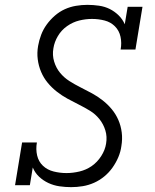

<svg xmlns="http://www.w3.org/2000/svg" viewBox="-20 -763 640 791"><path d="M273 8Q249 8 225 4.5Q201 1 179.5 -9Q158 -19 141 -35Q124 -51 115 -73L103 0H42L71 -176H132Q127 -148 133 -122.5Q139 -97 157 -80Q175 -63 201 -56.5Q227 -50 254 -50Q280 -50 307.5 -56.5Q335 -63 358 -79Q381 -95 397 -120Q413 -145 417 -171Q422 -200 414 -226Q406 -252 389.5 -272.5Q373 -293 351 -306.5Q329 -320 305 -332Q281 -344 258 -356.5Q235 -369 214 -385.5Q193 -402 176.5 -422Q160 -442 149.5 -466.5Q139 -491 135.5 -518.5Q132 -546 137 -574Q141 -597 149.5 -619.5Q158 -642 172.5 -662Q187 -682 206 -698.5Q225 -715 247 -725Q269 -735 293 -739Q317 -743 340 -743Q364 -743 388 -739.5Q412 -736 432 -726Q452 -716 468.5 -700Q485 -684 494 -663L506 -735H567L538 -559H477Q482 -586 476.5 -611.5Q471 -637 453.5 -654.5Q436 -672 411 -678.5Q386 -685 359 -685Q333 -685 306.5 -678.5Q280 -672 256.5 -655.5Q233 -639 218.5 -614.5Q204 -590 200 -564Q195 -536 203 -509.5Q211 -483 227.5 -463Q244 -443 266 -429Q288 -415 312 -403Q336 -391 359 -378.5Q382 -366 403 -349.5Q424 -333 440.5 -313Q457 -293 467.5 -269Q478 -245 481.5 -217.5Q485 -190 480 -161Q477 -138 467.5 -115.5Q458 -93 443.5 -72.5Q429 -52 409.5 -36Q390 -20 367.5 -10Q345 0 321 4Q297 8 273 8Z"/></svg>

Font: Iosevka HT Light Extended
Style: Italic
Weight: 300
Width: 7
Italic angle: -9°
Monospace: yes
Designer: Belleve Invis
Foundry: Belleve Invis
Version: Version 32.3.0; ttfautohint (v1.8.4)